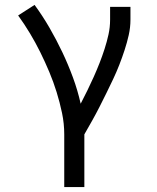

<svg xmlns="http://www.w3.org/2000/svg" viewBox="-20 -548 640 783"><path d="M242 215V0Q242 -44 233 -87Q224 -130 211 -172Q198 -214 181 -254.5Q164 -295 144.5 -334.5Q125 -374 102.5 -411.5Q80 -449 54 -485L121 -528Q154 -483 182 -434.5Q210 -386 234 -335.5Q258 -285 277.5 -232Q297 -179 309 -125Q323 -152 336.5 -179.5Q350 -207 362.5 -235Q375 -263 386 -291Q397 -319 406.5 -348.5Q416 -378 422.5 -407.5Q429 -437 429 -468V-520H512V-468Q512 -436 505 -405Q498 -374 488 -343.5Q478 -313 466.5 -283.5Q455 -254 441.5 -225.5Q428 -197 414 -168.5Q400 -140 385.5 -111.5Q371 -83 355.5 -55.5Q340 -28 324 0V215Z"/></svg>

Font: Zed Sans Extended
Style: Regular
Weight: 400
Width: 7
Designer: Belleve Invis
Foundry: Belleve Invis
Version: Version 1.0.0; ttfautohint (v1.8.4)